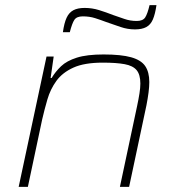

<svg xmlns="http://www.w3.org/2000/svg" viewBox="-20 -731 688 751"><path d="M53 0 162 -510H190L178 -426H182Q197 -451 219 -472Q241 -493 280.5 -505.5Q320 -518 385 -518Q454 -518 493 -507Q532 -496 548 -472.5Q564 -449 564 -410Q564 -392 561 -369Q558 -346 553 -320L485 0H449L516 -315Q522 -343 525.5 -365.5Q529 -388 529 -404Q529 -439 514.5 -456.5Q500 -474 467.5 -480Q435 -486 382 -486Q310 -486 267 -466.5Q224 -447 200.5 -414.5Q177 -382 165.5 -342.5Q154 -303 145 -264L89 0ZM226 -605Q231 -641 240.5 -661.5Q250 -682 267 -691Q284 -700 311 -700Q340 -700 367.5 -691.5Q395 -683 423 -672Q444 -665 466.5 -657Q489 -649 515 -649Q539 -649 548 -663Q557 -677 565 -711H592Q587 -676 578 -655Q569 -634 552 -625Q535 -616 508 -616Q479 -616 451.5 -625.5Q424 -635 395 -645Q374 -653 352 -660Q330 -667 304 -667Q280 -667 271 -653.5Q262 -640 253 -605Z"/></svg>

Font: Saira SemiExpanded Thin
Style: Italic
Weight: 250
Width: 6
Italic angle: -12°
Designer: Hector Gatti with collaboration of the Omnibus-Type team
Foundry: Omnibus-Type
Version: Version 1.101